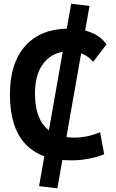

<svg xmlns="http://www.w3.org/2000/svg" viewBox="-20 -858 626 1039"><path d="M290.5 161.1 191.4 149.4 365.2 -837.9 464.4 -826.2ZM365.2 9.8Q33.7 9.8 33.7 -347.7Q33.7 -517.1 117.2 -610.1Q200.7 -703.1 353.5 -703.1Q422.4 -703.1 475.6 -680.9Q528.8 -658.7 556.2 -617.7L483.9 -523.4Q461.9 -550.8 428 -565.7Q394 -580.6 354.5 -580.6Q270.5 -580.6 220 -521.2Q169.4 -461.9 169.4 -352.5Q169.4 -113.3 381.8 -113.3Q452.6 -113.3 521.5 -142.6L543.9 -23.4Q459 9.8 365.2 9.8Z"/></svg>

Font: Cascadia Mono PL
Style: Regular
Weight: 400
Monospace: yes
Designer: Aaron Bell
Foundry: Saja Typeworks
Version: Version 2102.003